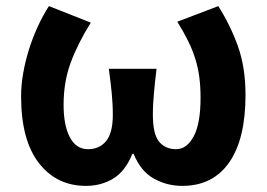

<svg xmlns="http://www.w3.org/2000/svg" viewBox="-20 -594 873 628"><path d="M261 14Q165 14 107 -61Q49 -136 49 -279Q49 -316 56 -355.5Q63 -395 75 -433Q87 -471 103.5 -507Q120 -543 140 -574L277 -520Q234 -451 211 -388.5Q188 -326 188 -251Q188 -184 208.5 -145Q229 -106 268 -106Q305 -106 327 -132.5Q349 -159 349 -219Q349 -238 348 -255Q347 -272 345.5 -289Q344 -306 341.5 -325.5Q339 -345 336 -369H492Q489 -345 487 -325.5Q485 -306 483.5 -289Q482 -272 481 -255Q480 -238 480 -219Q480 -155 500.5 -130.5Q521 -106 556 -106Q591 -106 613.5 -148Q636 -190 636 -274Q636 -310 632 -341Q628 -372 619 -401Q610 -430 595.5 -459.5Q581 -489 560 -523L694 -574Q734 -511 758.5 -442Q783 -373 783 -283Q783 -139 729.5 -62.5Q676 14 576 14Q526 14 483 -10Q440 -34 417 -91H413Q390 -34 350.5 -10Q311 14 261 14Z"/></svg>

Font: SpoqaHanSans-Bold
Style: Regular
Weight: 700
Designer: [Spoqa Han Sans] Dong-huui Kim \uAE40 \uB3D9 \uD718   [Noto Sans] Ryoko NISHIZUKA \u897F \u585A \u6DBC \u5B50  (kana & i
Foundry: Spoqa (http://www.spoqa-han-sans.com)
Version: Version 2.000